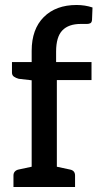

<svg xmlns="http://www.w3.org/2000/svg" viewBox="-20 -750 415 770"><path d="M107 0V-428L55 -434Q44 -437 36 -442.5Q28 -448 28 -459V-501H107V-546Q107 -633 155.5 -681.5Q204 -730 287 -730Q304 -730 320 -727.5Q336 -725 351 -720L349 -670Q348 -660 342.5 -657Q337 -654 329 -654Q323 -654 317 -654Q311 -654 304 -654Q255 -654 230 -628Q205 -602 205 -543V-501H347V-429H208V0ZM34 0V-46Q34 -56 39.5 -62Q45 -68 54 -70L124 -85L135 0ZM180 0 191 -85 261 -70Q271 -68 276 -62Q281 -56 281 -46V0Z"/></svg>

Font: Aleo Medium
Style: Regular
Weight: 500
Designer: Alessio Laiso
Foundry: Alessio Laiso
Version: Version 2.001;gftools[0.9.29]